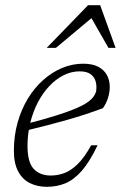

<svg xmlns="http://www.w3.org/2000/svg" viewBox="-20 -710 466 740"><path d="M286.5 -435Q255 -435 225.5 -420.2Q196 -405.5 170.8 -379Q145.5 -352.5 126.5 -316.5Q107.5 -280.5 96.8 -237.5Q86 -194.5 86 -147.5Q86 -84.5 110 -59Q134 -33.5 175.5 -33.5Q203 -33.5 228.8 -43.2Q254.5 -53 280 -78.2Q305.5 -103.5 331.5 -150H356Q325.5 -86 294.8 -51.2Q264 -16.5 231.2 -3.2Q198.5 10 161 10Q123.5 10 94.8 -4.5Q66 -19 49.8 -49.8Q33.5 -80.5 33.5 -129Q33.5 -187 48 -238.2Q62.5 -289.5 88 -331Q113.5 -372.5 147.5 -402.5Q181.5 -432.5 220.5 -448.5Q259.5 -464.5 300.5 -464.5Q336 -464.5 358.5 -452.8Q381 -441 392 -420.8Q403 -400.5 403 -375Q403 -354 396.2 -332.5Q389.5 -311 376.5 -293Q345.5 -281.5 311.5 -270.2Q277.5 -259 240.8 -248.5Q204 -238 164.8 -227.8Q125.5 -217.5 83.5 -207.5L85 -233.5Q149 -250 193.8 -264Q238.5 -278 267.5 -290Q296.5 -302 313.2 -313Q330 -324 338.5 -335Q347 -346 350.5 -358Q353.5 -379.5 348.5 -396.8Q343.5 -414 328.8 -424.5Q314 -435 286.5 -435ZM160 -525.5 319.5 -690H366L425.5 -525.5H398L326.5 -650.5H345L195.5 -525.5Z"/></svg>

Font: Newsreader Light
Style: Italic
Weight: 300
Italic angle: -17°
Designer: Hugues Gentile
Foundry: Production Type
Version: Version 1.003